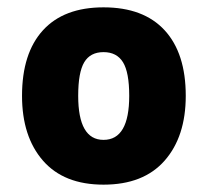

<svg xmlns="http://www.w3.org/2000/svg" viewBox="-20 -489 565 523"><path d="M262 14Q154 14 97 -51.5Q40 -117 40 -228Q40 -344 97 -406.5Q154 -469 262 -469Q371 -469 428.5 -406.5Q486 -344 486 -228Q486 -117 428.5 -51.5Q371 14 262 14ZM262 -108Q332 -108 332 -228Q332 -292 315 -319.5Q298 -347 262 -347Q226 -347 209.5 -319.5Q193 -292 193 -228Q193 -108 262 -108Z"/></svg>

Font: Noto Sans Thai UI SemCond ExtBd
Style: Regular
Weight: 800
Width: 4
Designer: Monotype Design Team
Foundry: Monotype Imaging Inc.
Version: Version 2.000